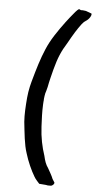

<svg xmlns="http://www.w3.org/2000/svg" viewBox="-64 -831 529 1060"><g transform="rotate(5 200.5 -301.5)"><path d="M87 -282C83 -235 80 -188 83 -148C90 -86 95 -23 111 24C124 68 146 117 166 150C172 162 192 182 195 186C209 187 218 188 232 189L243 191H258C269 191 279 180 278 172C276 168 271 161 266 153C259 135 251 122 237 97C222 76 216 56 210 30C194 -18 183 -69 180 -130C178 -172 176 -207 178 -252L179 -268C180 -273 180 -278 180 -283L182 -299C183 -310 186 -319 189 -328L195 -351C201 -384 210 -417 218 -449C236 -516 251 -552 283 -603C309 -650 329 -683 352 -713C358 -720 364 -727 370 -730C372 -732 374 -734 377 -735C399 -751 408 -778 396 -777L369 -787C360 -788 351 -790 341 -789L330 -794C319 -788 305 -770 284 -744C260 -714 210 -647 183 -596C158 -549 137 -488 119 -426C108 -386 98 -357 91 -314Z"/></g></svg>

Font: Hussar Pisanka
Style: Kur
Weight: 400
Designer: Robert Jablonski
Foundry: Cannot Into Space Fonts
Version: Version 1.070